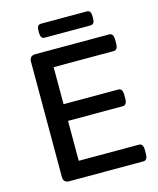

<svg xmlns="http://www.w3.org/2000/svg" viewBox="-124 -936 841 1022"><g transform="rotate(-15 296.0 -424.5)"><path d="M130 0Q97 0 97 -33V-667Q97 -700 130 -700H537Q560 -700 560 -664V-644Q560 -608 537 -608H206V-404H508Q531 -404 531 -368V-348Q531 -312 508 -312H206V-92H538Q561 -92 561 -56V-36Q561 0 538 0ZM200 -772Q178 -772 178 -805V-816Q178 -849 200 -849H454Q476 -849 476 -816V-805Q476 -772 454 -772Z"/></g></svg>

Font: Asap Semi Expanded Medium
Style: Regular
Weight: 500
Width: 6
Designer: Pablo Cosgaya
Foundry: Omnibus-Type
Version: Version 3.001; ttfautohint (v1.8.4.7-5d5b)